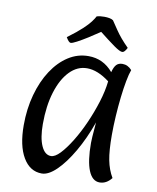

<svg xmlns="http://www.w3.org/2000/svg" viewBox="-99 -994 885 1083"><g transform="rotate(10 343.5 -452.0)"><path d="M215 14Q147 14 107.5 -53Q68 -120 68 -237Q68 -331 90.5 -412.5Q113 -494 153 -555Q193 -616 246 -650Q299 -684 361 -684Q446 -684 502 -617Q510 -648 522.5 -661Q535 -674 557 -674Q588 -674 611 -648Q602 -624 594 -581.5Q586 -539 580 -486.5Q574 -434 570.5 -377.5Q567 -321 567 -269Q567 -179 577.5 -125.5Q588 -72 613 -30Q584 7 545 7Q503 7 481 -47Q459 -101 459 -204Q459 -219 460.5 -240.5Q462 -262 464 -284.5Q466 -307 467 -323Q433 -227 388.5 -150.5Q344 -74 298.5 -30Q253 14 215 14ZM249 -92Q272 -92 301 -122.5Q330 -153 361.5 -204Q393 -255 420.5 -317Q448 -379 468 -443Q488 -507 494 -563Q426 -615 365 -615Q309 -615 265.5 -570Q222 -525 197.5 -445.5Q173 -366 173 -262Q173 -183 193.5 -137.5Q214 -92 249 -92ZM248 -740Q237 -740 221 -768Q276 -809 304 -835.5Q332 -862 345.5 -880Q359 -898 367 -913Q384 -918 410 -918Q425 -918 439 -915.5Q453 -913 461 -907Q468 -897 495.5 -856Q523 -815 570 -768Q556 -740 543 -740Q529 -740 494.5 -764.5Q460 -789 407 -831Q375 -809 341.5 -788Q308 -767 282.5 -753.5Q257 -740 248 -740Z"/></g></svg>

Font: Paprika
Style: Regular
Weight: 400
Designer: Eduardo Rodriguez Tunni
Foundry: Eduardo Rodriguez Tunni
Version: Version 1.010; ttfautohint (v1.8.3)